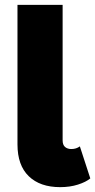

<svg xmlns="http://www.w3.org/2000/svg" viewBox="-20 -760 392 791"><path d="M228 11Q145 11 98.5 -34Q52 -79 52 -165V-740H238V-182Q238 -163 248 -154.5Q258 -146 274 -146Q294 -146 309 -157L352 -25Q334 -10 301 0.5Q268 11 228 11Z"/></svg>

Font: Livvic Black
Style: Regular
Weight: 900
Designer: Jacques Le Bailly, Baron von Fonthausen
Version: Version 1.001; ttfautohint (v1.8.2)